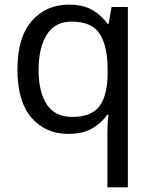

<svg xmlns="http://www.w3.org/2000/svg" viewBox="-20 -566 655 826"><path d="M442 11Q442 -7 443 -31Q444 -55 447 -72H441Q418 -38 377.5 -14Q337 10 273 10Q176 10 115.5 -59.5Q55 -129 55 -267Q55 -405 116.5 -475.5Q178 -546 276 -546Q339 -546 379 -522Q419 -498 443 -463H447L460 -536H530V240H442ZM290 -63Q373 -63 407.5 -108.5Q442 -154 443 -248V-266Q443 -368 409 -420.5Q375 -473 288 -473Q216 -473 181 -416.5Q146 -360 146 -265Q146 -170 181.5 -116.5Q217 -63 290 -63Z"/></svg>

Font: Noto Sans Ethiopic
Style: Regular
Weight: 400
Designer: Monotype Design Team
Foundry: Monotype Imaging Inc.
Version: Version 2.102; ttfautohint (v1.8.4.7-5d5b)